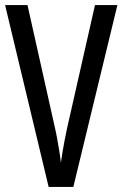

<svg xmlns="http://www.w3.org/2000/svg" viewBox="-20 -734 481 754"><path d="M441 -714 268 0H171L0 -714H88L196 -231Q201 -210 205 -186.5Q209 -163 213 -140Q217 -117 219 -95Q222 -117 226 -140Q230 -163 234.5 -187Q239 -211 244 -233L353 -714Z"/></svg>

Font: Noto Sans Thai ExtraCondensed
Style: Regular
Weight: 400
Width: 2
Designer: Monotype Design Team
Foundry: Monotype Imaging Inc.
Version: Version 2.002